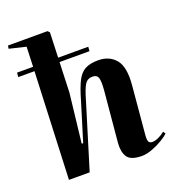

<svg xmlns="http://www.w3.org/2000/svg" viewBox="-140 -878 915 1001"><g transform="rotate(-20 317.5 -377.0)"><path d="M406 -594H240L234 -427L203 -155L211 -154L277 -369Q295 -432 313 -468Q331 -504 358.5 -519Q386 -534 432 -534Q493 -534 528 -492.5Q563 -451 554 -351L530 -82Q528 -57 533 -47Q538 -37 553 -37Q568 -37 587 -45.5Q606 -54 623 -68L632 -55Q620 -43 593.5 -27Q567 -11 535.5 1Q504 13 477 13Q416 13 397 -15.5Q378 -44 382 -93L408 -377Q412 -424 406 -444Q400 -464 374 -464Q347 -464 332.5 -441.5Q318 -419 300 -356L191 0H76L101 -594H11L13 -618H102L106 -728L14 -750L17 -767H236L246 -757L241 -618H408Z"/></g></svg>

Font: Literata 72pt
Style: Bold Italic
Weight: 700
Italic angle: -2°
Designer: Latin by Veronika Burian and Jose Scaglione. Greek by Irene Vlachou. Cyrillic by Vera Evstafieva
Foundry: TypeTogether
Version: Version 3.002